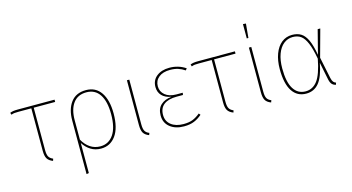

<svg xmlns="http://www.w3.org/2000/svg" viewBox="-95 -1126 3140 1712"><g transform="rotate(-15 1475.5 -269.5)"><path d="M222 -498V-106Q222 -65 233 -45.5Q244 -26 272 -14L266 5Q229 -9 214.5 -33.5Q200 -58 200 -106V-498H83Q57 -498 43.5 -496.5Q30 -495 14 -489L8 -508Q23 -514 39 -516.5Q55 -519 80 -519H420V-498Z M897 -264Q897 -131 846 -60.5Q795 10 709 10Q656 10 615 -15.5Q574 -41 546 -85V192L524 196V-298Q524 -402 571.5 -465.5Q619 -529 711 -529Q801 -529 849 -458.5Q897 -388 897 -264ZM874 -264Q874 -382 832 -445.5Q790 -509 710 -509Q630 -509 588 -452Q546 -395 546 -295V-116Q574 -66 615 -38.5Q656 -11 708 -11Q785 -11 829.5 -75.5Q874 -140 874 -264Z M1110 -106Q1110 -65 1121 -45Q1132 -25 1160 -14L1153 5Q1116 -9 1102 -33.5Q1088 -58 1088 -106V-519H1110Z M1631 -484 1618 -468Q1589 -488 1556.5 -498.5Q1524 -509 1483 -509Q1416 -509 1378 -478Q1340 -447 1340 -395Q1340 -346 1378 -314.5Q1416 -283 1482 -283H1540L1537 -263H1479Q1401 -263 1360 -231Q1319 -199 1319 -137Q1319 -78 1362 -44.5Q1405 -11 1476 -11Q1527 -11 1561 -24.5Q1595 -38 1630 -67L1642 -52Q1608 -22 1569 -6Q1530 10 1475 10Q1396 10 1346.5 -29.5Q1297 -69 1297 -137Q1297 -200 1334 -234Q1371 -268 1434 -274Q1377 -284 1347.5 -315.5Q1318 -347 1318 -395Q1318 -457 1363.5 -493Q1409 -529 1481 -529Q1565 -529 1631 -484Z M1887 -498V-106Q1887 -65 1898 -45.5Q1909 -26 1937 -14L1931 5Q1894 -9 1879.5 -33.5Q1865 -58 1865 -106V-498H1748Q1722 -498 1708.5 -496.5Q1695 -495 1679 -489L1673 -508Q1688 -514 1704 -516.5Q1720 -519 1745 -519H2085V-498Z M2236 -106Q2236 -65 2247 -45Q2258 -25 2286 -14L2279 5Q2242 -9 2228 -33.5Q2214 -58 2214 -106V-519H2236ZM2244 -733 2232 -603H2217V-735Z M2792 -297 2849 -519H2873L2804 -267L2845 -69Q2851 -43 2860 -32Q2869 -21 2884 -16L2877 3Q2856 -3 2843 -16.5Q2830 -30 2823 -61L2790 -224Q2766 -99 2721 -44.5Q2676 10 2603 10Q2520 10 2475 -58.5Q2430 -127 2430 -262Q2430 -341 2452.5 -401.5Q2475 -462 2516.5 -495.5Q2558 -529 2614 -529Q2663 -529 2696.5 -508Q2730 -487 2753.5 -436.5Q2777 -386 2792 -297ZM2453 -262Q2453 -136 2492 -73.5Q2531 -11 2603 -11Q2669 -11 2712 -67.5Q2755 -124 2782 -265Q2765 -359 2742.5 -412Q2720 -465 2690 -487Q2660 -509 2615 -509Q2568 -509 2531 -479.5Q2494 -450 2473.5 -394Q2453 -338 2453 -262Z"/></g></svg>

Font: Fira Sans Thin
Style: Regular
Weight: 100
Designer: bBox Type GmbH & Carrois Corporate GbR & Edenspiekermann AG
Foundry: bBox Type GmbH & Carrois Corporate GbR & Edenspiekermann AG
Version: Version 4.301